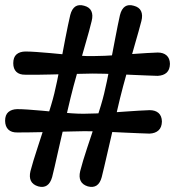

<svg xmlns="http://www.w3.org/2000/svg" viewBox="-23 -726 686 753"><path d="M253.5 -341.5Q248.5 -321 242.5 -295Q236.5 -269 229.8 -240Q223 -211 216.2 -181.8Q209.5 -152.5 203.2 -124.8Q197 -97 191.5 -73Q186 -49 181.5 -31.5Q168 16 127 5Q105.5 -1.5 98.2 -16.8Q91 -32 96.5 -55Q101 -73 108.2 -96.2Q115.5 -119.5 124.2 -146.5Q133 -173.5 142.2 -202Q151.5 -230.5 160.5 -258.8Q169.5 -287 177.2 -312.8Q185 -338.5 190 -359.5Q195 -380.5 200.5 -406.2Q206 -432 211.5 -460.8Q217 -489.5 222.5 -518.5Q228 -547.5 233.2 -575Q238.5 -602.5 243.5 -626.2Q248.5 -650 252.5 -667Q265 -715.5 307 -703.5Q328 -698 335.2 -682.5Q342.5 -667 336.5 -643.5Q332.5 -626 326 -602.8Q319.5 -579.5 311.8 -552.8Q304 -526 296 -497.5Q288 -469 280 -441Q272 -413 265.2 -387.5Q258.5 -362 253.5 -341.5ZM341 -506Q362 -506 388.5 -507.2Q415 -508.5 443.8 -510.5Q472.5 -512.5 500.8 -514.5Q529 -516.5 553.5 -518Q578 -519.5 595.5 -520Q617.5 -520 630.2 -508.8Q643 -497.5 643.5 -475.5Q643 -452.5 630.5 -441Q618 -429.5 595 -428.5Q577.5 -429 553 -430Q528.5 -431 500.2 -432.2Q472 -433.5 443 -434.8Q414 -436 387.5 -436.8Q361 -437.5 340.5 -437.5Q319 -437 291.8 -436.5Q264.5 -436 234.2 -435.2Q204 -434.5 174.8 -433.8Q145.5 -433 120 -432.8Q94.5 -432.5 76.5 -433Q53.5 -432.5 41.2 -444.2Q29 -456 29 -478Q29 -501.5 41.5 -512.5Q54 -523.5 76 -524Q94 -524 119.5 -522.2Q145 -520.5 174.2 -517.8Q203.5 -515 233.5 -512.2Q263.5 -509.5 291.2 -507.5Q319 -505.5 341 -506ZM308.5 -211.5Q287.5 -211 260 -210.5Q232.5 -210 202.5 -209.2Q172.5 -208.5 143.2 -207.8Q114 -207 88.5 -206.8Q63 -206.5 45 -206.5Q22 -206 9.8 -217.8Q-2.5 -229.5 -3 -252Q-3 -275.5 9.8 -286.5Q22.5 -297.5 44.5 -298Q62.5 -298 88 -296.2Q113.5 -294.5 142.8 -291.8Q172 -289 202 -286.2Q232 -283.5 259.8 -281.5Q287.5 -279.5 309 -280Q330 -280 356.8 -281.2Q383.5 -282.5 412.2 -284.5Q441 -286.5 469.2 -288.5Q497.5 -290.5 522 -292Q546.5 -293.5 564 -294Q586 -294 598.8 -282.8Q611.5 -271.5 612 -249.5Q611.5 -226.5 598.8 -214.8Q586 -203 563.5 -202Q546 -202.5 521.5 -203.5Q497 -204.5 468.8 -205.8Q440.5 -207 411.5 -208.5Q382.5 -210 356 -210.8Q329.5 -211.5 308.5 -211.5ZM376 -31.5Q363.5 16 321.5 5Q300.5 -1.5 293.2 -16.8Q286 -32 291.5 -55Q296 -73 303 -96.2Q310 -119.5 319 -146.5Q328 -173.5 337.5 -202Q347 -230.5 356 -258.8Q365 -287 372.8 -312.8Q380.5 -338.5 385.5 -359.5Q390.5 -380.5 396 -406.2Q401.5 -432 407 -460.8Q412.5 -489.5 418 -518.5Q423.5 -547.5 428.8 -575Q434 -602.5 438.8 -626.2Q443.5 -650 447.5 -667Q460 -715.5 501.5 -703.5Q523 -698 530.2 -682.5Q537.5 -667 531.5 -643.5Q527 -626 520.5 -602.8Q514 -579.5 506.2 -552.8Q498.5 -526 490.5 -497.5Q482.5 -469 474.5 -441Q466.5 -413 459.8 -387.5Q453 -362 448 -341.5Q443 -321 437 -295Q431 -269 424.5 -240Q418 -211 411.2 -181.8Q404.5 -152.5 398 -124.8Q391.5 -97 386 -73Q380.5 -49 376 -31.5Z"/></svg>

Font: Fraunces 144pt S100 Black
Style: Regular
Weight: 900
Version: Version 1.000